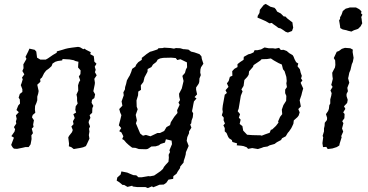

<svg xmlns="http://www.w3.org/2000/svg" viewBox="-20 -750 1876 979"><path d="M110 -460 124 -488 130 -502 157 -496 165 -487 169 -456 186 -446H213L224 -452L250 -470L269 -481L270 -488L298 -496L314 -501L327 -504L346 -507L378 -511L388 -509L405 -499L411 -502L419 -496L443 -484L440 -474L458 -464L460 -449L461 -436L472 -425L463 -410L468 -394L464 -382L473 -366L461 -348L464 -328L463 -319L456 -285L465 -269L461 -250L449 -241L447 -226L456 -210L451 -199L450 -175L437 -163L441 -149L433 -133L432 -124L439 -105L434 -94L436 -79L433 -61L436 -43L424 -17L418 -5L404 1L391 4L356 10L343 0L331 -4L332 -18L328 -49L332 -57L347 -76L351 -87L344 -105L355 -117L352 -132L361 -148L354 -168L368 -176L364 -190L366 -208L376 -222L373 -236V-253L370 -268L379 -288L378 -315L383 -331L389 -341L382 -360L390 -372L391 -391L378 -406L379 -423L380 -435L364 -439L356 -443L334 -447L299 -449L297 -442L275 -439L262 -435L248 -426L243 -413L230 -401L215 -390L205 -377L194 -355L185 -347L186 -333L170 -318L177 -286L175 -274L170 -257V-239L166 -226L159 -210L158 -192L160 -175L147 -164L143 -152L153 -137L149 -115L151 -103L142 -94L148 -71L140 -60L141 -41L136 -14L126 0H109L97 3L67 9L51 8L44 1L37 -11L51 -48L38 -56L54 -79L57 -91L51 -102L63 -120L61 -131L65 -144L61 -162L76 -178L64 -189L73 -212L82 -222L81 -243L75 -252L81 -271L94 -281V-295L86 -316L90 -326L96 -346L92 -354L104 -371L94 -388L100 -402L99 -422L102 -427L115 -450Z M722 204H681L657 201L654 197L630 203L613 193H605L588 179L575 171L578 155L595 140L599 124L629 130L645 137L660 143L675 144L686 154H702L737 148L745 149L766 145L785 132L798 123L811 111L816 101L825 90L839 75L841 54L840 39L847 25L844 16L857 -15L855 -33L826 -40L821 -23L799 -16L790 -9L774 -4L752 -3L734 9L725 11L688 10L671 4L654 3L646 -3L636 -11L624 -22L612 -36L603 -41L609 -55L599 -75L588 -81L598 -97L586 -111L590 -127L594 -142L599 -163L593 -176L588 -194L604 -211L600 -233L611 -264L609 -279L617 -294L618 -306L623 -322L627 -340L637 -358L641 -364L649 -383L654 -399L670 -410L675 -421L685 -433L703 -445V-455L716 -465L727 -474L745 -486L756 -489L783 -498L788 -504L809 -505L817 -507L850 -505L867 -502L877 -505L899 -504L916 -499H923L941 -497L954 -487L971 -483L997 -474L1007 -463L1009 -450L1017 -425L1005 -407L1002 -396L1001 -380L1004 -367L997 -350L996 -332L993 -323L980 -304V-292L985 -269L972 -255L982 -248L969 -233L966 -219L963 -202L959 -183L965 -172L963 -152L957 -136L955 -121L950 -115L956 -99L944 -80V-71L935 -51L932 -32L934 -27L942 -6L928 26L927 37L923 52L917 70L916 79L899 99L898 107L886 125L880 136L864 148L863 162L839 166L828 182L815 191L793 192L779 198L761 205L755 200L734 209ZM783 -72H796L817 -82L829 -102L847 -112L851 -127L869 -155L885 -174L883 -188L896 -216L890 -227L898 -240L894 -257L893 -272L907 -299L916 -337L910 -363L923 -378L928 -396L934 -407L933 -432L900 -448L884 -444L876 -454L853 -456L812 -455L796 -452L784 -446L777 -434L760 -421L752 -408L733 -398L732 -384L717 -356L711 -332L698 -315L699 -292L685 -283L684 -264L676 -238L677 -206L682 -193L672 -164L678 -136L673 -121L686 -90L695 -69L709 -58L724 -62L747 -55Z M1295 10 1266 5 1245 9 1238 1 1222 -5 1210 -7 1187 -9 1189 -19 1165 -26 1162 -36 1148 -45 1143 -53 1135 -72 1126 -80V-97L1119 -111L1127 -120L1120 -137L1121 -150L1111 -162L1116 -179L1114 -193L1116 -212L1121 -239L1126 -267L1137 -276L1130 -290L1145 -307L1137 -325L1146 -337L1152 -358L1165 -364L1164 -387L1175 -399L1191 -408V-423L1205 -434L1222 -445L1223 -460L1246 -473L1258 -476L1273 -483L1278 -494H1292L1311 -498L1329 -508L1350 -504H1371L1384 -502L1403 -506L1412 -495L1426 -496L1442 -490L1455 -479L1472 -469L1477 -461L1482 -448L1490 -433L1501 -426L1497 -412L1509 -397L1513 -380L1519 -363L1515 -350L1522 -340L1513 -328L1520 -312L1526 -299L1520 -278L1517 -265L1508 -239L1514 -207L1501 -194L1508 -177L1503 -161L1497 -153L1478 -136L1476 -119L1470 -106L1465 -96L1454 -80L1447 -72L1437 -55L1418 -45L1413 -36L1392 -25L1380 -16L1366 -12L1355 -9L1344 -3L1324 0L1314 4ZM1314 -58 1332 -65 1355 -73 1361 -88 1368 -90 1387 -108 1400 -125 1398 -131 1408 -154 1419 -168 1417 -191 1425 -214 1439 -236 1440 -261 1434 -275V-293L1443 -306L1440 -325L1442 -337L1440 -358L1431 -387L1423 -397L1417 -421L1401 -428L1376 -442L1361 -452L1342 -449L1314 -448L1307 -441L1273 -418L1270 -409L1250 -386L1248 -369L1241 -358L1226 -342L1222 -312L1211 -294L1217 -284L1208 -262L1197 -196L1192 -183L1204 -168L1198 -150L1207 -140L1202 -118L1216 -107L1220 -84L1240 -63L1267 -61L1310 -60ZM1448 -584 1436 -588 1435 -589 1425 -596 1419 -600 1411 -605 1399 -608 1389 -616 1373 -627 1366 -633 1354 -631 1335 -642 1308 -654 1293 -660 1294 -669 1303 -684 1305 -700 1325 -725 1335 -730 1345 -724 1352 -720 1358 -716 1380 -710 1387 -702 1393 -691 1412 -681 1427 -666H1435L1446 -655L1454 -649L1463 -642L1471 -636L1473 -621L1475 -609L1469 -592Z M1746 -596 1736 -598 1727 -600 1715 -607 1714 -616 1712 -629 1709 -646 1714 -654V-662L1720 -672L1723 -679L1728 -694L1743 -706L1755 -709L1764 -712H1795L1812 -703L1823 -692L1821 -682L1828 -675L1822 -663L1824 -653L1825 -643L1827 -631L1823 -624L1819 -616L1806 -603L1795 -599L1788 -597L1781 -594L1772 -589L1755 -593ZM1651 10 1644 -1 1627 0 1624 -20 1628 -50 1625 -57 1632 -80V-95L1635 -108L1636 -124L1647 -138L1648 -149L1642 -168L1653 -184L1657 -195L1659 -213L1664 -222V-243L1669 -262L1671 -275L1665 -289L1676 -307L1669 -317L1672 -328L1677 -348L1675 -362L1674 -379L1680 -391L1688 -406L1690 -419L1689 -442L1682 -454L1697 -486L1708 -490L1723 -501L1739 -506L1766 -504L1779 -497L1778 -485L1783 -455L1779 -434L1774 -423L1770 -406L1767 -393L1761 -379L1757 -359L1755 -351L1761 -328L1755 -313L1751 -302L1754 -285L1747 -271V-260L1753 -241L1750 -225L1734 -208L1741 -195L1730 -177L1737 -169L1736 -147L1725 -132L1731 -122L1728 -110L1724 -95L1730 -79L1720 -56L1722 -50L1712 -18L1710 -8L1697 0L1675 7Z"/></svg>

Font: Winky Rough Light
Style: Italic
Weight: 300
Italic angle: -8.97852°
Designer: Simon Atzbach
Foundry: typofactur
Version: Version 1.206; ttfautohint (v1.8.4.7-5d5b)